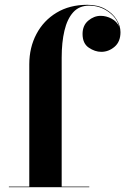

<svg xmlns="http://www.w3.org/2000/svg" viewBox="-20 -780 522 800"><path d="M17 -2.5H102V-511.5Q102 -582 131.8 -638.2Q161.5 -694.5 215.8 -727.2Q270 -760 344 -760Q388 -760 419 -742.2Q450 -724.5 466 -698.2Q482 -672 482 -646Q482 -606 457.2 -585Q432.5 -564 402 -564Q375.5 -564 349.8 -581.5Q324 -599 324 -638.5Q324 -674 347.8 -694Q371.5 -714 399.5 -714Q423 -714 445 -702.2Q467 -690.5 476 -669.5Q466.5 -706.5 431 -731.5Q395.5 -756.5 351.5 -756.5Q310 -756.5 285 -728.8Q260 -701 248.5 -652.2Q237 -603.5 237 -540V-2.5H352V0H17Z"/></svg>

Font: Bodoni* 72pt
Style: Bold
Weight: 700
Version: Version 2.3